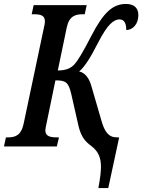

<svg xmlns="http://www.w3.org/2000/svg" viewBox="-38 -740 719 970"><path d="M459 210H509L564 -46H552C511 -46 490 -74 474 -132L424 -304C412 -348 390 -373 362 -379C387 -400 416 -442 459 -527C505 -617 537 -642 566 -642C594 -642 600 -614 600 -588C634 -589 661 -619 661 -664C661 -698 641 -720 599 -720C533 -720 486 -680 423 -558C384 -482 357 -436 338 -415C320 -395 295 -384 254 -384L299 -600C311 -660 344 -668 380 -668H390L400 -714H132L122 -668H132C166 -668 189 -663 189 -632C189 -626 187 -612 184 -601L81 -113C68 -54 36 -46 3 -46H-8L-18 0H249L260 -46H249C216 -46 191 -51 191 -82C191 -88 194 -102 197 -116L242 -334C294 -334 308 -325 322 -265L359 -102C372 -49 392 -25 425 -1C485 45 477 110 459 210Z"/></svg>

Font: Noto Serif Condensed Semi
Style: Italic
Weight: 600
Width: 3
Italic angle: -12°
Designer: Monotype Design Team
Foundry: Monotype Imaging Inc.
Version: Version 1.901